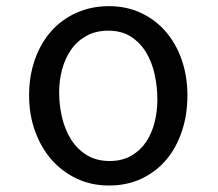

<svg xmlns="http://www.w3.org/2000/svg" viewBox="-20 -578 690 607"><path d="M324.5 8.5Q269 8.5 222.8 -13.2Q176.5 -35 143 -73.2Q109.5 -111.5 90.8 -163.5Q72 -215.5 72 -276.5Q72 -337 90 -388.8Q108 -440.5 141 -478.2Q174 -516 220.8 -537.2Q267.5 -558.5 324.5 -558.5Q380 -558.5 425.5 -537.2Q471 -516 503.8 -478.2Q536.5 -440.5 554.5 -388.8Q572.5 -337 572.5 -276.5Q572.5 -215.5 555.2 -163.5Q538 -111.5 505.8 -73.2Q473.5 -35 427.5 -13.2Q381.5 8.5 324.5 8.5ZM477.5 -263Q477.5 -303.5 469 -342.5Q460.5 -381.5 442 -412.2Q423.5 -443 394 -462Q364.5 -481 322.5 -481Q282.5 -481 253 -464.5Q223.5 -448 204.5 -420.5Q185.5 -393 176.2 -358Q167 -323 167 -286Q167 -245.5 176.2 -206.5Q185.5 -167.5 204.8 -137Q224 -106.5 254.2 -87.8Q284.5 -69 326.5 -69Q366 -69 394.8 -85.5Q423.5 -102 441.8 -129.2Q460 -156.5 468.8 -191.2Q477.5 -226 477.5 -263Z"/></svg>

Font: B612 Mono
Style: Regular
Weight: 400
Version: Version 1.005